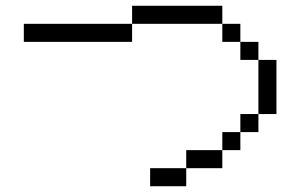

<svg xmlns="http://www.w3.org/2000/svg" viewBox="-20 -645 1040 665"><path d="M625 -62.5H500V0H625ZM625 -62.5H750V-125H625ZM750 -125H812.5V-187.5H750ZM812.5 -187.5H875V-250H812.5ZM875 -250H937.5V-437.5H875ZM875 -437.5V-500H812.5V-437.5ZM812.5 -500V-562.5H750V-500ZM437.5 -562.5H62.5V-500H437.5ZM437.5 -562.5H750V-625H437.5Z"/></svg>

Font: BFUnifontExMono
Style: Regular
Weight: 500
Version: Version 15.0.06